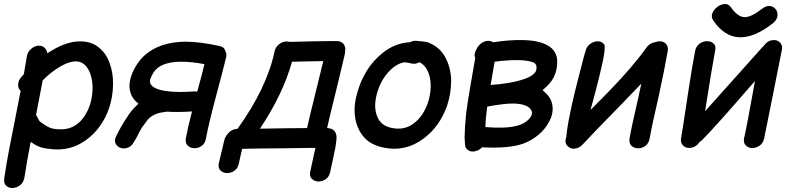

<svg xmlns="http://www.w3.org/2000/svg" viewBox="-23 -738 3946 958"><path d="M-2 153Q-5 177 8 189Q21 201 41 200Q61 199 78 185.5Q95 172 99 147Q111 68 130 -30L132 -29Q161 -9 182.5 -2.5Q204 4 243 7Q312 12 369.5 -17Q427 -46 469 -100Q539 -192 541 -317Q542 -375 524 -423Q507 -472 470 -501Q430 -534 369 -531.5Q308 -529 237 -487Q225 -480 213 -472Q211 -489 199 -500Q187 -511 169 -510Q149 -509 131.5 -493.5Q114 -478 111 -457Q104 -415 96 -368L81 -351Q68 -335 67.5 -315.5Q67 -296 80 -285Q73 -249 63 -198Q53 -147 42 -91Q31 -35 21 16Q8 85 -2 153ZM270 -93Q252 -94 242 -96Q232 -98 223 -102Q214 -106 200 -115Q175 -131 172 -137Q171 -138 157 -165L190 -337Q229 -377 276 -405Q354 -451 396 -418Q416 -402 427.5 -370Q439 -338 439 -297Q437 -209 391 -148Q345 -88 270 -93Z M646 -31Q651 -38 660 -55L672 -79Q676 -85 683 -98Q690 -110 694 -113L703 -126L714 -141Q744 -174 799 -179L807 -181Q863 -177 935 -182Q915 -105 904 -47Q901 -23 914 -11Q927 1 947 1.5Q967 2 984 -10.5Q1001 -23 1005 -49Q1019 -123 1052 -247Q1096 -411 1105 -451Q1109 -467 1103 -480Q1097 -503 1074 -508Q975 -530 903 -530Q775 -529 700 -463Q680 -446 662.5 -420Q645 -394 634.5 -366Q624 -338 623 -313Q622 -255 668 -221Q656 -210 644 -197Q632 -185 618 -164Q604 -143 596 -130L584 -110Q579 -102 570 -85Q561 -68 559 -63Q546 -40 553 -23.5Q560 -7 577.5 -0.5Q595 6 614.5 -1Q634 -8 646 -31ZM961 -281Q955 -282 948 -282Q856 -275 797 -285Q725 -298 725 -333Q725 -343 736 -364Q747 -385 759 -395Q798 -430 882 -430Q933 -430 997 -418Q987 -373 961 -281Z M1525 118Q1520 142 1533 154.5Q1546 167 1565.5 167.5Q1585 168 1602.5 156Q1620 144 1625 118L1629 99L1636 67L1644 29Q1652 -6 1654 -27Q1656 -41 1656 -50Q1657 -58 1655 -64Q1651 -84 1635 -93Q1627 -97 1618 -98Q1615 -98 1612 -99H1609Q1613 -120 1655 -290Q1678 -385 1687 -423L1697 -466Q1699 -476 1699 -483Q1699 -488 1700 -492Q1700 -504 1695 -513Q1688 -525 1675 -530Q1671 -531 1669 -532Q1666 -533 1663 -533H1624Q1599 -533 1549 -532Q1435 -530 1422 -529H1421Q1414 -531 1407 -531Q1386 -531 1368.5 -516.5Q1351 -502 1347 -481Q1308 -298 1162 -95Q1132 -94 1113 -70Q1102 -57 1097 -42Q1083 14 1069 76Q1064 100 1077 112.5Q1090 125 1109.5 125.5Q1129 126 1146.5 114Q1164 102 1169 76Q1183 14 1185 5Q1190 5 1213 4Q1236 3 1267 3Q1298 3 1329.5 2.5Q1361 2 1382 2Q1475 1 1526 0H1551L1544 30L1536 68L1529 100L1525 118ZM1274 -96Q1388 -266 1434 -430Q1471 -431 1529 -432Q1564 -433 1590 -433L1588 -425Q1579 -387 1556 -294Q1515 -128 1509 -99Q1466 -99 1402 -98Q1355 -98 1274 -96Z M1889 -2Q1999 22 2091 -47Q2170 -106 2207 -208Q2227 -268 2228 -329Q2229 -390 2203 -444Q2177 -498 2123 -522Q2112 -528 2093 -530.5Q2074 -533 2065 -533L2059 -534Q2041 -537 2022 -527Q2011 -527 2001 -525Q1941 -517 1889 -476Q1837 -435 1806 -383Q1774 -330 1759 -273Q1741 -213 1748.5 -155.5Q1756 -98 1790.5 -56.5Q1825 -15 1889 -2ZM1930 -100Q1877 -111 1859 -157Q1840 -203 1857 -268Q1868 -311 1890 -345.5Q1912 -380 1939.5 -401.5Q1967 -423 1994 -427Q1998 -427 2007 -426Q2035 -420 2037 -420Q2053 -418 2070 -428Q2097 -414 2111.5 -382.5Q2126 -351 2126 -309Q2126 -267 2111 -222Q2087 -156 2041 -122Q1994 -86 1930 -100Z M2350 16Q2368 12 2382 -3Q2516 4 2587 -21Q2628 -36 2662.5 -64.5Q2697 -93 2716 -129Q2739 -170 2733.5 -210.5Q2728 -251 2693 -280Q2689 -285 2684 -288Q2694 -296 2703 -305Q2761 -358 2757 -439Q2753 -495 2692 -520Q2652 -537 2587 -538Q2520 -540 2438 -527Q2425 -535 2408 -534Q2390 -532 2374.5 -519Q2359 -506 2353 -489Q2345 -475 2345 -461Q2346 -454 2348 -448Q2343 -415 2327 -326Q2311 -237 2303 -173Q2296 -110 2295 -50Q2295 -45 2296 -40Q2296 -30 2297 -19Q2297 1 2313 11.5Q2329 22 2350 16ZM2399 -104Q2400 -149 2408 -206Q2478 -219 2519 -221Q2590 -224 2618 -200Q2639 -181 2627 -159Q2621 -146 2605.5 -134Q2590 -122 2571 -115Q2537 -103 2489.5 -101.5Q2442 -100 2399 -104ZM2425 -314Q2438 -386 2445 -430Q2512 -439 2563 -438Q2611 -437 2637 -427Q2655 -419 2654 -402Q2655 -382 2641 -370Q2624 -353 2582 -340Q2523 -321 2425 -314Z M2814 -5Q2828 7 2849 3Q2870 -1 2885 -18Q2931 -68 3080 -220L3177 -321L3163 -256Q3129 -110 3118 -46Q3115 -22 3128.5 -10Q3142 2 3161.5 2Q3181 2 3198 -11Q3215 -24 3219 -50Q3230 -113 3263 -255Q3292 -387 3309 -485Q3312 -506 3299.5 -519.5Q3287 -533 3266 -532Q3256 -531 3248 -528Q3222 -525 3205 -504Q3134 -404 3014 -281L2924 -190Q2925 -197 2932 -221Q2939 -245 2948 -280Q2957 -315 2966.5 -353Q2976 -391 2983.5 -426Q2991 -461 2993.5 -485Q2996 -509 2992 -516Q2980 -532 2960 -532Q2940 -532 2922 -519Q2904 -506 2899 -485Q2897 -480 2891.5 -459.5Q2886 -439 2878.5 -409.5Q2871 -380 2863 -349.5Q2855 -319 2849 -294Q2843 -269 2840 -257Q2835 -237 2827.5 -202.5Q2820 -168 2813 -129.5Q2806 -91 2803 -59Q2803 -58 2803 -57Q2803 -56 2803 -55Q2790 -23 2814 -5Z M3419 0Q3449 -2 3467 -29Q3474 -33 3480 -39Q3549 -108 3744 -334Q3702 -99 3690 -50Q3685 -26 3697.5 -13Q3710 0 3729 0.5Q3748 1 3766 -10.5Q3784 -22 3790 -48Q3794 -69 3828 -237Q3862 -405 3878 -488Q3883 -509 3871 -523.5Q3859 -538 3839 -538Q3807 -538 3788 -509L3785 -507L3495 -183Q3527 -388 3545 -484Q3551 -508 3538.5 -520Q3526 -532 3506 -532.5Q3486 -533 3468 -520.5Q3450 -508 3445 -482Q3437 -441 3430 -398.5Q3423 -356 3415 -305Q3407 -254 3397 -187Q3382 -86 3375 -47Q3372 -26 3384.5 -12.5Q3397 1 3419 0ZM3831 -620Q3853 -637 3856 -656.5Q3859 -676 3848.5 -690.5Q3838 -705 3819.5 -708Q3801 -711 3779 -694Q3724 -651 3691 -652.5Q3658 -654 3625 -700Q3613 -719 3593.5 -718Q3574 -717 3556 -703.5Q3538 -690 3531 -671Q3524 -652 3537 -634Q3646 -477 3831 -620Z"/></svg>

Font: Balsamiq Sans
Style: Italic
Weight: 400
Italic angle: -12°
Designer: Michael Angeles
Foundry: Balsamiq SRL
Version: Version 1.020; ttfautohint (v1.8.4.7-5d5b);gftools[0.9.26]